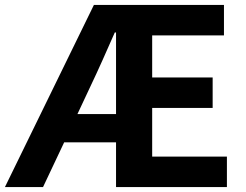

<svg xmlns="http://www.w3.org/2000/svg" viewBox="-29 -761 1000 781"><path d="M-9 0H146L232 -182H443V0H894V-124H590V-322H836V-446H590V-617H882V-741H353ZM286 -297 339 -410C372 -479 405 -554 438 -629H443V-297Z"/></svg>

Font: Noto Sans Mono CJK TC
Style: Bold
Weight: 700
Designer: Ryoko NISHIZUKA 西塚涼子 (kana, bopomofo & ideographs); Paul D. Hunt (Latin, Greek & Cyrillic); Sandoll Communications 산돌커뮤니
Foundry: Adobe
Version: Version 2.004;hotconv 1.0.118;makeotfexe 2.5.65603